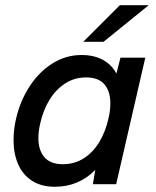

<svg xmlns="http://www.w3.org/2000/svg" viewBox="-20 -710 602 740"><path d="M540 -487.8 427.7 0H337.9L347.2 -55.2Q283.7 9.8 190.9 9.8Q139.2 9.8 103.5 -13.2Q67.9 -36.1 50 -76.9Q32.2 -117.7 32.2 -170.4Q32.2 -211.9 42 -252.9Q57.6 -320.3 93.5 -376.2Q129.4 -432.1 181.4 -465.1Q233.4 -498 294.4 -498Q342.3 -498 376.7 -479.2Q411.1 -460.4 428.7 -426.3L444.3 -487.8ZM405.3 -311.5Q405.3 -357.9 382.6 -384.8Q359.9 -411.6 311.5 -411.6Q266.6 -411.6 230.5 -387.9Q194.3 -364.3 170.2 -324.2Q146 -284.2 135.3 -235.4Q127.9 -204.6 127.9 -177.7Q127.9 -131.3 151.1 -104.2Q174.3 -77.1 222.2 -77.1Q267.6 -77.1 303.5 -100.3Q339.4 -123.5 363 -163.1Q386.7 -202.6 397.9 -252.9Q405.3 -283.7 405.3 -311.5ZM300.8 -548.8 441.9 -689.9H553.2L378.9 -548.8Z"/></svg>

Font: Acari Sans Medium
Style: Italic
Weight: 500
Italic angle: -13°
Designer: Alfredo Marco Pradil and Stefan Peev
Foundry: Hanken Design Co.
Version: Version 1.045